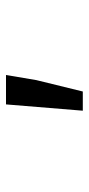

<svg xmlns="http://www.w3.org/2000/svg" viewBox="152 -881 296 640"><g transform="rotate(-90 300.0 -561.0)"><path d="M251 -433 272 -689H370L353 -588L315 -433Z"/></g></svg>

Font: SauceCodePro Nerd Font Mono
Style: Regular
Weight: 500
Monospace: yes
Designer: Paul D. Hunt, Teo Tuominen
Foundry: Adobe Systems Incorporated
Version: Version 2.030;PS 1.000;hotconv 16.6.51;makeotf.lib2.5.65220;